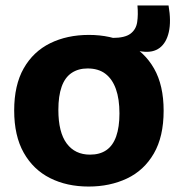

<svg xmlns="http://www.w3.org/2000/svg" viewBox="-20 -670 685 704"><path d="M502 -481 393 -496V-531Q438 -531 458.5 -546.5Q479 -562 483 -589Q487 -616 484 -650H598Q608 -592 599 -552.5Q590 -513 565.5 -494.5Q541 -476 502 -481ZM305 14Q225 14 163.5 -17Q102 -48 67 -110Q32 -172 32 -265Q32 -358 67 -419.5Q102 -481 164 -511.5Q226 -542 306 -542Q386 -542 448 -511Q510 -480 545 -418.5Q580 -357 580 -264Q580 -169 544 -107Q508 -45 445.5 -15.5Q383 14 305 14ZM310 -103Q346 -103 370 -119.5Q394 -136 406 -170Q418 -204 418 -254Q418 -307 405 -343.5Q392 -380 366.5 -399.5Q341 -419 301 -419Q267 -419 242.5 -402.5Q218 -386 206 -352Q194 -318 194 -267Q194 -185 224.5 -144Q255 -103 310 -103Z"/></svg>

Font: Bricolage Grotesque ExtraBold
Style: Regular
Weight: 800
Designer: Mathieu Triay
Foundry: Atelier Triay
Version: Version 1.001;gftools[0.9.33.dev8+g029e19f]